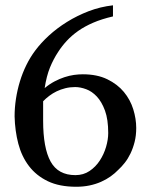

<svg xmlns="http://www.w3.org/2000/svg" viewBox="-20 -692 565 726"><path d="M265.1 -29.8Q295.4 -29.8 318.6 -45.4Q341.8 -61 357.4 -85Q373 -108.9 381.1 -136.7Q389.2 -164.6 389.2 -189Q389.2 -240.2 377 -273.7Q364.7 -307.1 346.2 -326.9Q327.6 -346.7 305.7 -354.7Q283.7 -362.8 264.2 -362.8Q244.6 -362.8 227.1 -358.4Q209.5 -354 194.3 -346.7Q179.2 -339.4 166.3 -329.6Q153.3 -319.8 143.1 -309.1V-235.8Q143.1 -132.3 171.4 -81.1Q199.7 -29.8 265.1 -29.8ZM113.3 -501Q134.3 -529.3 164.8 -557.4Q195.3 -585.4 233.4 -609.1Q271.5 -632.8 315.4 -649.7Q359.4 -666.5 407.2 -671.9V-629.9Q364.7 -620.1 332.5 -606.2Q300.3 -592.3 275.6 -575Q251 -557.6 232.7 -537.8Q214.4 -518.1 200.2 -496.1Q182.1 -468.8 168.9 -436.5Q155.8 -404.3 148.9 -358.9Q167 -374 186 -384Q205.1 -394 223.6 -400.1Q242.2 -406.2 259.8 -408.7Q277.3 -411.1 293 -411.1Q347.2 -411.1 385.7 -392.3Q424.3 -373.5 448.5 -344.2Q472.7 -314.9 483.9 -278.8Q495.1 -242.7 495.1 -208Q495.1 -179.2 489 -155.3Q482.9 -131.3 473.4 -111.6Q463.9 -91.8 451.7 -76.4Q439.5 -61 427.2 -49.8Q414.6 -36.6 398.2 -24.9Q381.8 -13.2 361.8 -4.4Q341.8 4.4 318.4 9.3Q294.9 14.2 268.1 14.2Q204.6 14.2 160.9 -6.8Q117.2 -27.8 89.6 -64Q62 -100.1 49.3 -148.4Q36.6 -196.8 35.2 -252Q35.2 -284.7 40.3 -318.1Q45.4 -351.6 55.2 -383.8Q64.9 -416 79.6 -445.8Q94.2 -475.6 113.3 -501Z"/></svg>

Font: Federov2
Style: Regular
Weight: 400
Designer: Olexa M. Volochay | Cyreal.org
Foundry: Olexa M. Volochay | Cyreal.org
Version: Version 1.000